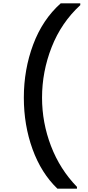

<svg xmlns="http://www.w3.org/2000/svg" viewBox="-20 -954 532 1160"><path d="M124 -364Q124 -534 180.5 -685Q237 -836 347 -934H465V-923Q350 -817 292 -669Q234 -521 234 -364Q234 -213 288 -72Q342 69 445 175V186H327Q229 92 176.5 -53Q124 -198 124 -364Z"/></svg>

Font: Poppins Medium A&M
Style: Regular
Weight: 500
Designer: Ninad Kale (Devanagari), Jonny Pinhorn (Latin)
Foundry: Indian Type Foundry
Version: 4.004